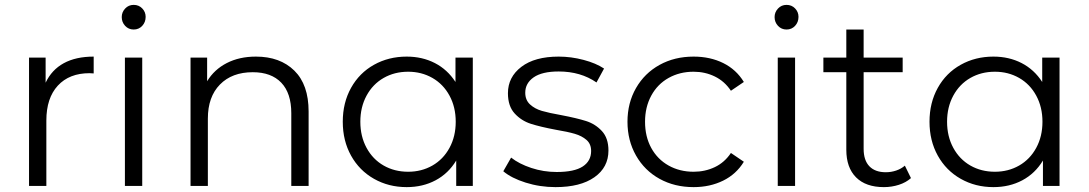

<svg xmlns="http://www.w3.org/2000/svg" viewBox="-20 -762 4462 787"><path d="M364 -530V-461L347 -462Q264 -462 217 -411Q170 -360 170 -268V0H99V-526H167V-423Q192 -476 241.5 -503Q291 -530 364 -530Z M492 -526H563V0H492ZM479 -692Q479 -712 493 -727Q507 -742 528 -742Q549 -742 563 -727.5Q577 -713 577 -693Q577 -671 563 -656Q549 -641 528 -641Q507 -641 493 -656Q479 -671 479 -692Z M1245 -305V0H1174V-298Q1174 -380 1133 -423Q1092 -466 1016 -466Q931 -466 881.5 -415.5Q832 -365 832 -276V0H761V-526H829V-429Q858 -477 909.5 -503.5Q961 -530 1029 -530Q1128 -530 1186.5 -472.5Q1245 -415 1245 -305Z M1918 -526V0H1850V-104Q1818 -51 1765.5 -23Q1713 5 1647 5Q1573 5 1513 -29Q1453 -63 1419 -124Q1385 -185 1385 -263Q1385 -341 1419 -402Q1453 -463 1513 -496.5Q1573 -530 1647 -530Q1711 -530 1762.5 -503.5Q1814 -477 1847 -426V-526ZM1848 -263Q1848 -323 1822.5 -370Q1797 -417 1752.5 -442.5Q1708 -468 1653 -468Q1597 -468 1552.5 -442.5Q1508 -417 1482.5 -370Q1457 -323 1457 -263Q1457 -203 1482.5 -156Q1508 -109 1552.5 -83.5Q1597 -58 1653 -58Q1708 -58 1752.5 -83.5Q1797 -109 1822.5 -156Q1848 -203 1848 -263Z M2043 -60 2075 -116Q2108 -90 2158 -73.5Q2208 -57 2262 -57Q2334 -57 2368.5 -79.5Q2403 -102 2403 -143Q2403 -172 2384 -188.5Q2365 -205 2336 -213.5Q2307 -222 2259 -230Q2195 -242 2156 -254.5Q2117 -267 2089.5 -297Q2062 -327 2062 -380Q2062 -446 2117 -488Q2172 -530 2270 -530Q2321 -530 2372 -516.5Q2423 -503 2456 -481L2425 -424Q2360 -469 2270 -469Q2202 -469 2167.5 -445Q2133 -421 2133 -382Q2133 -352 2152.5 -334Q2172 -316 2201 -307.5Q2230 -299 2281 -290Q2344 -278 2382 -266Q2420 -254 2447 -225Q2474 -196 2474 -145Q2474 -76 2416.5 -35.5Q2359 5 2257 5Q2193 5 2134.5 -13.5Q2076 -32 2043 -60Z M2552 -263Q2552 -340 2587 -401Q2622 -462 2683.5 -496Q2745 -530 2823 -530Q2891 -530 2944.5 -503.5Q2998 -477 3029 -426L2976 -390Q2950 -429 2910 -448.5Q2870 -468 2823 -468Q2766 -468 2720.5 -442.5Q2675 -417 2649.5 -370Q2624 -323 2624 -263Q2624 -202 2649.5 -155.5Q2675 -109 2720.5 -83.5Q2766 -58 2823 -58Q2870 -58 2910 -77Q2950 -96 2976 -135L3029 -99Q2998 -48 2944 -21.5Q2890 5 2823 5Q2745 5 2683.5 -29Q2622 -63 2587 -124.5Q2552 -186 2552 -263Z M3168 -526H3239V0H3168ZM3155 -692Q3155 -712 3169 -727Q3183 -742 3204 -742Q3225 -742 3239 -727.5Q3253 -713 3253 -693Q3253 -671 3239 -656Q3225 -641 3204 -641Q3183 -641 3169 -656Q3155 -671 3155 -692Z M3714 -32Q3694 -14 3664.5 -4.5Q3635 5 3603 5Q3529 5 3489 -35Q3449 -75 3449 -148V-466H3355V-526H3449V-641H3520V-526H3680V-466H3520V-152Q3520 -105 3543.5 -80.5Q3567 -56 3611 -56Q3633 -56 3653.5 -63Q3674 -70 3689 -83Z M4323 -526V0H4255V-104Q4223 -51 4170.5 -23Q4118 5 4052 5Q3978 5 3918 -29Q3858 -63 3824 -124Q3790 -185 3790 -263Q3790 -341 3824 -402Q3858 -463 3918 -496.5Q3978 -530 4052 -530Q4116 -530 4167.5 -503.5Q4219 -477 4252 -426V-526ZM4253 -263Q4253 -323 4227.5 -370Q4202 -417 4157.5 -442.5Q4113 -468 4058 -468Q4002 -468 3957.5 -442.5Q3913 -417 3887.5 -370Q3862 -323 3862 -263Q3862 -203 3887.5 -156Q3913 -109 3957.5 -83.5Q4002 -58 4058 -58Q4113 -58 4157.5 -83.5Q4202 -109 4227.5 -156Q4253 -203 4253 -263Z"/></svg>

Font: Idrija
Style: Regular
Weight: 400
Designer: Julieta Ulanovsky
Foundry: Julieta Ulanovsky
Version: Version 7.200